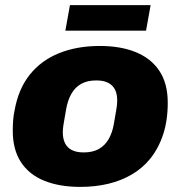

<svg xmlns="http://www.w3.org/2000/svg" viewBox="-20 -720 707 752"><path d="M294 12Q213 12 153.5 -12Q94 -36 62 -85Q30 -134 30 -208Q30 -229 31.5 -249Q33 -269 37 -287Q52 -372 97 -428Q142 -484 212 -512Q282 -540 371 -540Q453 -540 512.5 -515.5Q572 -491 604.5 -442Q637 -393 637 -318Q637 -248 619 -193.5Q601 -139 568 -98Q538 -61 496 -36.5Q454 -12 403.5 0Q353 12 294 12ZM308 -123Q343 -123 367 -136.5Q391 -150 405.5 -175Q420 -200 426 -235Q432 -270 435 -287.5Q438 -305 438.5 -313.5Q439 -322 439 -327Q439 -352 430.5 -369Q422 -386 404 -395.5Q386 -405 357 -405Q322 -405 298 -391.5Q274 -378 259.5 -352.5Q245 -327 239 -292Q233 -258 230 -240Q227 -222 226.5 -214Q226 -206 226 -201Q226 -177 234.5 -159.5Q243 -142 261 -132.5Q279 -123 308 -123ZM236 -600 254 -700H570L552 -600Z"/></svg>

Font: Archivo SemiBold Black
Style: Italic
Weight: 900
Italic angle: -10°
Version: Version 2.001